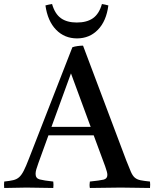

<svg xmlns="http://www.w3.org/2000/svg" viewBox="-43 -934 767 955"><path d="M-22 1Q-24 -15 -22 -31Q6 -34 23 -38Q40 -42 52 -52.5Q64 -63 75 -84.5Q86 -106 101 -145L317 -699Q328 -703 343.5 -705Q359 -707 370 -707L585 -136Q599 -100 608 -79.5Q617 -59 628 -50Q639 -41 656 -37.5Q673 -34 703 -31Q705 -15 703 1Q668 1 631 0Q594 -1 557 -1Q519 -1 480.5 0Q442 1 404 1Q401 -14 404 -31Q453 -36 472 -40.5Q491 -45 491 -64Q491 -72 488 -82Q485 -92 480 -107L423 -261H198L148 -123Q141 -104 137.5 -91.5Q134 -79 134 -69Q134 -47 154.5 -41.5Q175 -36 222 -31Q224 -14 222 1Q188 1 155 0Q122 -1 88 -1Q60 -1 34 0Q8 1 -22 1ZM213 -303H408L310 -569ZM216 -914Q230 -865 260 -843.5Q290 -822 339 -822Q389 -822 419.5 -843.5Q450 -865 464 -914Q472 -913 480 -911Q488 -909 496 -907Q486 -829 444 -786Q402 -743 340 -743Q278 -743 236 -786Q194 -829 183 -907Q197 -911 216 -914Z"/></svg>

Font: Tiro Telugu
Style: Regular
Weight: 400
Designer: Telugu: John Hudson & Fiona Ross. Latin: John Hudson.
Foundry: Tiro Typeworks Ltd.
Version: Version 1.52